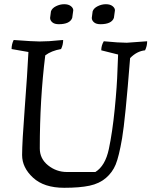

<svg xmlns="http://www.w3.org/2000/svg" viewBox="-20 -877 743 912"><path d="M461 -638Q461 -661 473 -681Q545 -674 582 -674L679 -681Q679 -658 669 -638Q630 -634 598 -601Q575 -308 560 -220.5Q545 -133 529.5 -95.5Q514 -58 483 -31.5Q452 -5 405.5 5Q359 15 285 15Q189 15 137 -33Q85 -81 85 -140.5Q85 -200 97.5 -363.5Q110 -527 115 -630L35 -644Q35 -667 45 -687Q138 -680 168 -680Q212 -680 266 -686L280 -687Q280 -664 270 -644Q224 -636 195 -614Q169 -406 169 -172Q169 -123 208.5 -91.5Q248 -60 298 -60H433Q480 -89 497 -169Q514 -249 525 -359.5Q536 -470 538 -544L541 -618ZM328 -828 323 -792Q312 -762 259 -762Q239 -762 228.5 -771Q218 -780 218 -792L222 -823Q227 -838 246 -847.5Q265 -857 285 -857Q305 -857 316.5 -848Q328 -839 328 -828ZM526 -828 521 -792Q510 -762 457 -762Q437 -762 426.5 -771Q416 -780 416 -792L420 -823Q425 -838 444 -847.5Q463 -857 483 -857Q503 -857 514.5 -848Q526 -839 526 -828Z"/></svg>

Font: Kotta One
Style: Regular
Weight: 400
Designer: Ania Kruk
Foundry: Ania Kruk
Version: Version 1.001